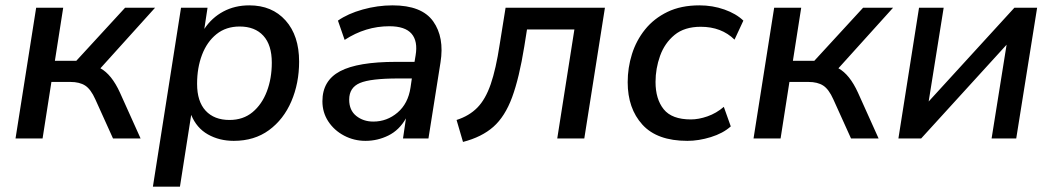

<svg xmlns="http://www.w3.org/2000/svg" viewBox="-20 -517 3930 717"><path d="M38 0 115 -488H216L185 -290H265L447 -488H559L355 -262Q397 -239 428 -171L505 0H402L336 -146Q319 -184 298 -197.5Q277 -211 243 -211H172L139 0Z M551 180 656 -488H755L743 -409Q771 -451 814 -474Q857 -497 911 -497Q996 -497 1046.5 -440.5Q1097 -384 1097 -287Q1097 -206 1068 -138.5Q1039 -71 984.5 -31Q930 9 853 9Q799 9 756.5 -15Q714 -39 694 -88L652 180ZM837 -69Q888 -69 923 -98Q958 -127 976.5 -175.5Q995 -224 995 -283Q995 -349 963.5 -383.5Q932 -418 875 -418Q824 -418 788.5 -389.5Q753 -361 734.5 -312.5Q716 -264 716 -204Q716 -138 748 -103.5Q780 -69 837 -69Z M1345 9Q1302 9 1265 -10.5Q1228 -30 1206 -63.5Q1184 -97 1184 -139Q1184 -216 1250 -251Q1316 -286 1459 -286H1528L1532 -310Q1541 -363 1517 -391Q1493 -419 1434 -419Q1345 -419 1267 -368L1242 -440Q1279 -466 1334.5 -481.5Q1390 -497 1446 -497Q1555 -497 1597.5 -437.5Q1640 -378 1625 -284L1580 0H1485L1496 -75Q1471 -31 1430.5 -11Q1390 9 1345 9ZM1374 -63Q1425 -63 1464.5 -96.5Q1504 -130 1513 -190L1518 -224H1468Q1364 -224 1324 -207Q1284 -190 1284 -145Q1284 -105 1310.5 -84Q1337 -63 1374 -63Z M1709 13 1685 -69Q1732 -84 1762.5 -115Q1793 -146 1812.5 -202.5Q1832 -259 1846 -351L1868 -488H2239L2162 0H2061L2125 -407H1948L1938 -344Q1919 -226 1892.5 -154Q1866 -82 1822.5 -43.5Q1779 -5 1709 13Z M2547 9Q2434 9 2379 -51.5Q2324 -112 2324 -210Q2324 -264 2340 -315Q2356 -366 2389 -407Q2422 -448 2472.5 -472.5Q2523 -497 2592 -497Q2641 -497 2685 -481.5Q2729 -466 2756 -440L2723 -369Q2674 -417 2597 -417Q2536 -417 2499 -386.5Q2462 -356 2445 -308.5Q2428 -261 2428 -211Q2428 -147 2458.5 -109Q2489 -71 2560 -71Q2589 -71 2622 -82.5Q2655 -94 2683 -118L2709 -45Q2680 -19 2634.5 -5Q2589 9 2547 9Z M2794 0 2871 -488H2972L2941 -290H3021L3203 -488H3315L3111 -262Q3153 -239 3184 -171L3261 0H3158L3092 -146Q3075 -184 3054 -197.5Q3033 -211 2999 -211H2928L2895 0Z M3335 0 3412 -488H3504L3448 -138L3768 -488H3853L3775 0H3683L3739 -350L3420 0Z"/></svg>

Font: Nunito Sans SemiBold
Style: Italic
Weight: 600
Italic angle: -9°
Designer: Vernon Adams
Foundry: Vernon Adams
Version: Version 3.006; ttfautohint (v1.8.3)